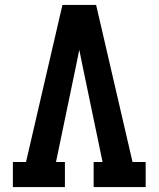

<svg xmlns="http://www.w3.org/2000/svg" viewBox="-20 -755 640 775"><path d="M32 0V-101H85L232 -735H368L515 -101H568V0H358V-101H394L313 -490Q310 -506 306.5 -522Q303 -538 300 -554Q297 -538 293.5 -522Q290 -506 287 -490L206 -101H242V0Z"/></svg>

Font: Iosevka Etoile
Style: Bold
Weight: 700
Designer: Belleve Invis
Foundry: Belleve Invis
Version: Version 28.1.0; ttfautohint (v1.8.4)